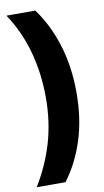

<svg xmlns="http://www.w3.org/2000/svg" viewBox="-98 -780 532 983"><g transform="rotate(-10 168.0 -288.0)"><path d="M295 -284Q295 -150 260 -39.5Q225 71 160 158H10Q72 57 104 -52.5Q136 -162 136 -285Q136 -412 105 -525Q74 -638 10 -734H160Q223 -649 259 -534.5Q295 -420 295 -284Z"/></g></svg>

Font: Noto Sans Gujarati Condensed Black
Style: Regular
Weight: 900
Width: 3
Designer: Jelle Bosma - Monotype Design Team, Universal Thirst
Foundry: Monotype Imaging Inc.
Version: Version 2.106; ttfautohint (v1.8.4.7-5d5b)